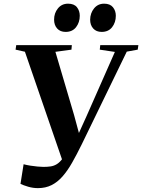

<svg xmlns="http://www.w3.org/2000/svg" viewBox="-20 -982 753 1017"><path d="M181 14.5Q154.5 14.5 129.2 7Q104 -0.5 88.5 -8L105 -112Q122 -107.5 141.2 -104.5Q160.5 -101.5 178.8 -99.8Q197 -98 210 -98Q230.5 -98 248 -100.5Q265.5 -103 281 -112.5Q296.5 -122 311.5 -142.2Q326.5 -162.5 342.5 -198.5L318.5 -108.5L112 -708L62.5 -719L66 -743H360.5L358.5 -719L273.5 -707.5L372.5 -372L408.5 -239L369.5 -214.5L438.5 -367L588.5 -707L508.5 -719L511 -743H713L709.5 -719L651.5 -708.5L412.5 -216.5Q386.5 -163.5 362.2 -120.8Q338 -78 311.5 -47.8Q285 -17.5 253.2 -1.5Q221.5 14.5 181 14.5ZM327.5 -813Q299 -813 282.8 -831Q266.5 -849 266.5 -878Q266.5 -912.5 286.8 -937.5Q307 -962.5 340.5 -962.5Q372.5 -962.5 387.5 -943.8Q402.5 -925 402.5 -898.5Q402.5 -863.5 383 -838.2Q363.5 -813 327.5 -813ZM518.5 -813Q490 -813 473.8 -831Q457.5 -849 457.5 -878Q458 -912.5 478.2 -937.5Q498.5 -962.5 531.5 -962.5Q563 -962.5 578.2 -943.8Q593.5 -925 593.5 -898.5Q593.5 -863.5 574 -838.2Q554.5 -813 518.5 -813Z"/></svg>

Font: Merriweather 120pt
Style: Bold Italic
Weight: 700
Italic angle: -7.8°
Version: Version 2.101